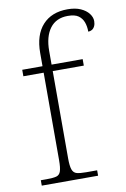

<svg xmlns="http://www.w3.org/2000/svg" viewBox="-87 -824 574 876"><g transform="rotate(-10 200.0 -386.0)"><path d="M34 0V-25H62Q91 -25 106 -29Q121 -33 126.5 -49.5Q132 -66 132 -101V-506H38V-536H132V-597Q132 -681 173.5 -726.5Q215 -772 289 -772Q325 -772 349.5 -761Q374 -750 387 -733Q400 -716 400 -698Q400 -684 395 -674Q390 -664 382 -659.5Q374 -655 365 -655Q365 -679 358 -698.5Q351 -718 334.5 -730Q318 -742 285 -742Q231 -742 202.5 -704Q174 -666 174 -599V-536H318V-506H174V-101Q174 -66 180 -49.5Q186 -33 201 -29Q216 -25 244 -25H295V0Z"/></g></svg>

Font: Noto Serif Khmer ExtraLight
Style: Regular
Weight: 250
Version: Version 2.003